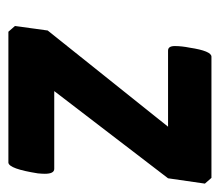

<svg xmlns="http://www.w3.org/2000/svg" viewBox="-54 -482 536 469"><g transform="rotate(90 214.5 -248.0)"><path d="M104 -390Q93 -390 93 -406.5Q93 -423 97 -443Q105 -496 119 -496H415L429 -480L416 -390L203 -112H393Q405 -112 405 -89Q405 -82 404 -72Q393 -2 378 0H58L44 -16L55 -96L290 -390Z"/></g></svg>

Font: Chau Philomene One
Style: Italic
Weight: 400
Designer: Vicente Lamonaca
Foundry: TipoType
Version: Version 1.001